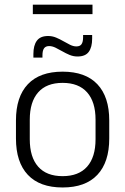

<svg xmlns="http://www.w3.org/2000/svg" viewBox="-20 -816 553 848"><path d="M125 -753.5V-795.5H388.5V-753.5ZM256.5 12Q155.5 12 103 -43.8Q50.5 -99.5 50.5 -204.5V-284Q50.5 -388.5 103 -444Q155.5 -499.5 256.5 -499.5Q357.5 -499.5 410 -444Q462.5 -388.5 462.5 -284V-204.5Q462.5 -99.5 410 -43.8Q357.5 12 256.5 12ZM256.5 -38Q327.5 -38 364.8 -80Q402 -122 402 -201V-287.5Q402 -366 364.8 -408Q327.5 -450 256.5 -450Q185.5 -450 148.5 -408Q111.5 -366 111.5 -287.5V-201Q111.5 -122 148.5 -80Q185.5 -38 256.5 -38ZM322.5 -566.5Q304 -566.5 287.2 -573.5Q270.5 -580.5 255 -589.5Q239.5 -598.5 225 -605.5Q210.5 -612.5 197 -612.5Q181.5 -612.5 174.5 -602.5Q167.5 -592.5 167.5 -571.5V-561.5H127.5V-577.5Q127.5 -615.5 142.8 -636.2Q158 -657 192.5 -657Q211 -657 227.8 -650Q244.5 -643 260 -634Q275.5 -625 289.8 -618Q304 -611 317.5 -611Q333.5 -611 340.2 -621Q347 -631 347 -651.5V-661.5H387V-645.5Q387 -607.5 372 -587Q357 -566.5 322.5 -566.5Z"/></svg>

Font: Anek Latin Medium Light
Style: Regular
Weight: 300
Version: Version 1.003